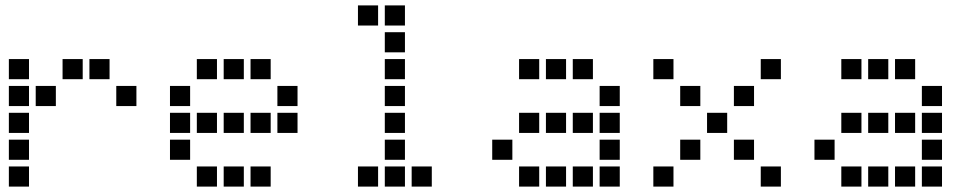

<svg xmlns="http://www.w3.org/2000/svg" viewBox="-20 -708 3640 715"><path d="M14 -488Q13 -488 13 -488Q13 -488 13 -487V-414Q13 -413 13 -413Q13 -413 14 -413H87Q88 -413 88 -413Q88 -413 88 -414V-487Q88 -488 88 -488Q88 -488 87 -488ZM214 -488Q213 -488 213 -488Q213 -488 213 -487V-414Q213 -413 213 -413Q213 -413 214 -413H287Q288 -413 288 -413Q288 -413 288 -414V-487Q288 -488 288 -488Q288 -488 287 -488ZM314 -488Q313 -488 313 -488Q313 -488 313 -487V-414Q313 -413 313 -413Q313 -413 314 -413H387Q388 -413 388 -413Q388 -413 388 -414V-487Q388 -488 388 -488Q388 -488 387 -488ZM14 -388Q13 -388 13 -388Q13 -388 13 -387V-314Q13 -313 13 -313Q13 -313 14 -313H87Q88 -313 88 -313Q88 -313 88 -314V-387Q88 -388 88 -388Q88 -388 87 -388ZM114 -388Q113 -388 113 -388Q113 -388 113 -387V-314Q113 -313 113 -313Q113 -313 114 -313H187Q188 -313 188 -313Q188 -313 188 -314V-387Q188 -388 188 -388Q188 -388 187 -388ZM414 -388Q413 -388 413 -388Q413 -388 413 -387V-314Q413 -313 413 -313Q413 -313 414 -313H487Q488 -313 488 -313Q488 -313 488 -314V-387Q488 -388 488 -388Q488 -388 487 -388ZM14 -288Q13 -288 13 -288Q13 -288 13 -287V-214Q13 -213 13 -213Q13 -213 14 -213H87Q88 -213 88 -213Q88 -213 88 -214V-287Q88 -288 88 -288Q88 -288 87 -288ZM14 -188Q13 -188 13 -188Q13 -188 13 -187V-114Q13 -113 13 -113Q13 -113 14 -113H87Q88 -113 88 -113Q88 -113 88 -114V-187Q88 -188 88 -188Q88 -188 87 -188ZM14 -88Q13 -88 13 -88Q13 -88 13 -87V-14Q13 -13 13 -13Q13 -13 14 -13H87Q88 -13 88 -13Q88 -13 88 -14V-87Q88 -88 88 -88Q88 -88 87 -88Z M714 -488Q713 -488 713 -488Q713 -488 713 -487V-414Q713 -413 713 -413Q713 -413 714 -413H787Q788 -413 788 -413Q788 -413 788 -414V-487Q788 -488 788 -488Q788 -488 787 -488ZM814 -488Q813 -488 813 -488Q813 -488 813 -487V-414Q813 -413 813 -413Q813 -413 814 -413H887Q888 -413 888 -413Q888 -413 888 -414V-487Q888 -488 888 -488Q888 -488 887 -488ZM914 -488Q913 -488 913 -488Q913 -488 913 -487V-414Q913 -413 913 -413Q913 -413 914 -413H987Q988 -413 988 -413Q988 -413 988 -414V-487Q988 -488 988 -488Q988 -488 987 -488ZM614 -388Q613 -388 613 -388Q613 -388 613 -387V-314Q613 -313 613 -313Q613 -313 614 -313H687Q688 -313 688 -313Q688 -313 688 -314V-387Q688 -388 688 -388Q688 -388 687 -388ZM1014 -388Q1013 -388 1013 -388Q1013 -388 1013 -387V-314Q1013 -313 1013 -313Q1013 -313 1014 -313H1087Q1088 -313 1088 -313Q1088 -313 1088 -314V-387Q1088 -388 1088 -388Q1088 -388 1087 -388ZM614 -288Q613 -288 613 -288Q613 -288 613 -287V-214Q613 -213 613 -213Q613 -213 614 -213H687Q688 -213 688 -213Q688 -213 688 -214V-287Q688 -288 688 -288Q688 -288 687 -288ZM714 -288Q713 -288 713 -288Q713 -288 713 -287V-214Q713 -213 713 -213Q713 -213 714 -213H787Q788 -213 788 -213Q788 -213 788 -214V-287Q788 -288 788 -288Q788 -288 787 -288ZM814 -288Q813 -288 813 -288Q813 -288 813 -287V-214Q813 -213 813 -213Q813 -213 814 -213H887Q888 -213 888 -213Q888 -213 888 -214V-287Q888 -288 888 -288Q888 -288 887 -288ZM914 -288Q913 -288 913 -288Q913 -288 913 -287V-214Q913 -213 913 -213Q913 -213 914 -213H987Q988 -213 988 -213Q988 -213 988 -214V-287Q988 -288 988 -288Q988 -288 987 -288ZM1014 -288Q1013 -288 1013 -288Q1013 -288 1013 -287V-214Q1013 -213 1013 -213Q1013 -213 1014 -213H1087Q1088 -213 1088 -213Q1088 -213 1088 -214V-287Q1088 -288 1088 -288Q1088 -288 1087 -288ZM614 -188Q613 -188 613 -188Q613 -188 613 -187V-114Q613 -113 613 -113Q613 -113 614 -113H687Q688 -113 688 -113Q688 -113 688 -114V-187Q688 -188 688 -188Q688 -188 687 -188ZM714 -88Q713 -88 713 -88Q713 -88 713 -87V-14Q713 -13 713 -13Q713 -13 714 -13H787Q788 -13 788 -13Q788 -13 788 -14V-87Q788 -88 788 -88Q788 -88 787 -88ZM814 -88Q813 -88 813 -88Q813 -88 813 -87V-14Q813 -13 813 -13Q813 -13 814 -13H887Q888 -13 888 -13Q888 -13 888 -14V-87Q888 -88 888 -88Q888 -88 887 -88ZM914 -88Q913 -88 913 -88Q913 -88 913 -87V-14Q913 -13 913 -13Q913 -13 914 -13H987Q988 -13 988 -13Q988 -13 988 -14V-87Q988 -88 988 -88Q988 -88 987 -88Z M1314 -688Q1313 -688 1313 -688Q1313 -688 1313 -687V-614Q1313 -613 1313 -613Q1313 -613 1314 -613H1387Q1388 -613 1388 -613Q1388 -613 1388 -614V-687Q1388 -688 1388 -688Q1388 -688 1387 -688ZM1414 -688Q1413 -688 1413 -688Q1413 -688 1413 -687V-614Q1413 -613 1413 -613Q1413 -613 1414 -613H1487Q1488 -613 1488 -613Q1488 -613 1488 -614V-687Q1488 -688 1488 -688Q1488 -688 1487 -688ZM1414 -588Q1413 -588 1413 -588Q1413 -588 1413 -587V-514Q1413 -513 1413 -513Q1413 -513 1414 -513H1487Q1488 -513 1488 -513Q1488 -513 1488 -514V-587Q1488 -588 1488 -588Q1488 -588 1487 -588ZM1414 -488Q1413 -488 1413 -488Q1413 -488 1413 -487V-414Q1413 -413 1413 -413Q1413 -413 1414 -413H1487Q1488 -413 1488 -413Q1488 -413 1488 -414V-487Q1488 -488 1488 -488Q1488 -488 1487 -488ZM1414 -388Q1413 -388 1413 -388Q1413 -388 1413 -387V-314Q1413 -313 1413 -313Q1413 -313 1414 -313H1487Q1488 -313 1488 -313Q1488 -313 1488 -314V-387Q1488 -388 1488 -388Q1488 -388 1487 -388ZM1414 -288Q1413 -288 1413 -288Q1413 -288 1413 -287V-214Q1413 -213 1413 -213Q1413 -213 1414 -213H1487Q1488 -213 1488 -213Q1488 -213 1488 -214V-287Q1488 -288 1488 -288Q1488 -288 1487 -288ZM1414 -188Q1413 -188 1413 -188Q1413 -188 1413 -187V-114Q1413 -113 1413 -113Q1413 -113 1414 -113H1487Q1488 -113 1488 -113Q1488 -113 1488 -114V-187Q1488 -188 1488 -188Q1488 -188 1487 -188ZM1314 -88Q1313 -88 1313 -88Q1313 -88 1313 -87V-14Q1313 -13 1313 -13Q1313 -13 1314 -13H1387Q1388 -13 1388 -13Q1388 -13 1388 -14V-87Q1388 -88 1388 -88Q1388 -88 1387 -88ZM1414 -88Q1413 -88 1413 -88Q1413 -88 1413 -87V-14Q1413 -13 1413 -13Q1413 -13 1414 -13H1487Q1488 -13 1488 -13Q1488 -13 1488 -14V-87Q1488 -88 1488 -88Q1488 -88 1487 -88ZM1514 -88Q1513 -88 1513 -88Q1513 -88 1513 -87V-14Q1513 -13 1513 -13Q1513 -13 1514 -13H1587Q1588 -13 1588 -13Q1588 -13 1588 -14V-87Q1588 -88 1588 -88Q1588 -88 1587 -88Z M1914 -488Q1913 -488 1913 -488Q1913 -488 1913 -487V-414Q1913 -413 1913 -413Q1913 -413 1914 -413H1987Q1988 -413 1988 -413Q1988 -413 1988 -414V-487Q1988 -488 1988 -488Q1988 -488 1987 -488ZM2014 -488Q2013 -488 2013 -488Q2013 -488 2013 -487V-414Q2013 -413 2013 -413Q2013 -413 2014 -413H2087Q2088 -413 2088 -413Q2088 -413 2088 -414V-487Q2088 -488 2088 -488Q2088 -488 2087 -488ZM2114 -488Q2113 -488 2113 -488Q2113 -488 2113 -487V-414Q2113 -413 2113 -413Q2113 -413 2114 -413H2187Q2188 -413 2188 -413Q2188 -413 2188 -414V-487Q2188 -488 2188 -488Q2188 -488 2187 -488ZM2214 -388Q2213 -388 2213 -388Q2213 -388 2213 -387V-314Q2213 -313 2213 -313Q2213 -313 2214 -313H2287Q2288 -313 2288 -313Q2288 -313 2288 -314V-387Q2288 -388 2288 -388Q2288 -388 2287 -388ZM1914 -288Q1913 -288 1913 -288Q1913 -288 1913 -287V-214Q1913 -213 1913 -213Q1913 -213 1914 -213H1987Q1988 -213 1988 -213Q1988 -213 1988 -214V-287Q1988 -288 1988 -288Q1988 -288 1987 -288ZM2014 -288Q2013 -288 2013 -288Q2013 -288 2013 -287V-214Q2013 -213 2013 -213Q2013 -213 2014 -213H2087Q2088 -213 2088 -213Q2088 -213 2088 -214V-287Q2088 -288 2088 -288Q2088 -288 2087 -288ZM2114 -288Q2113 -288 2113 -288Q2113 -288 2113 -287V-214Q2113 -213 2113 -213Q2113 -213 2114 -213H2187Q2188 -213 2188 -213Q2188 -213 2188 -214V-287Q2188 -288 2188 -288Q2188 -288 2187 -288ZM2214 -288Q2213 -288 2213 -288Q2213 -288 2213 -287V-214Q2213 -213 2213 -213Q2213 -213 2214 -213H2287Q2288 -213 2288 -213Q2288 -213 2288 -214V-287Q2288 -288 2288 -288Q2288 -288 2287 -288ZM1814 -188Q1813 -188 1813 -188Q1813 -188 1813 -187V-114Q1813 -113 1813 -113Q1813 -113 1814 -113H1887Q1888 -113 1888 -113Q1888 -113 1888 -114V-187Q1888 -188 1888 -188Q1888 -188 1887 -188ZM2214 -188Q2213 -188 2213 -188Q2213 -188 2213 -187V-114Q2213 -113 2213 -113Q2213 -113 2214 -113H2287Q2288 -113 2288 -113Q2288 -113 2288 -114V-187Q2288 -188 2288 -188Q2288 -188 2287 -188ZM1914 -88Q1913 -88 1913 -88Q1913 -88 1913 -87V-14Q1913 -13 1913 -13Q1913 -13 1914 -13H1987Q1988 -13 1988 -13Q1988 -13 1988 -14V-87Q1988 -88 1988 -88Q1988 -88 1987 -88ZM2014 -88Q2013 -88 2013 -88Q2013 -88 2013 -87V-14Q2013 -13 2013 -13Q2013 -13 2014 -13H2087Q2088 -13 2088 -13Q2088 -13 2088 -14V-87Q2088 -88 2088 -88Q2088 -88 2087 -88ZM2114 -88Q2113 -88 2113 -88Q2113 -88 2113 -87V-14Q2113 -13 2113 -13Q2113 -13 2114 -13H2187Q2188 -13 2188 -13Q2188 -13 2188 -14V-87Q2188 -88 2188 -88Q2188 -88 2187 -88ZM2214 -88Q2213 -88 2213 -88Q2213 -88 2213 -87V-14Q2213 -13 2213 -13Q2213 -13 2214 -13H2287Q2288 -13 2288 -13Q2288 -13 2288 -14V-87Q2288 -88 2288 -88Q2288 -88 2287 -88Z M2414 -488Q2413 -488 2413 -488Q2413 -488 2413 -487V-414Q2413 -413 2413 -413Q2413 -413 2414 -413H2487Q2488 -413 2488 -413Q2488 -413 2488 -414V-487Q2488 -488 2488 -488Q2488 -488 2487 -488ZM2814 -488Q2813 -488 2813 -488Q2813 -488 2813 -487V-414Q2813 -413 2813 -413Q2813 -413 2814 -413H2887Q2888 -413 2888 -413Q2888 -413 2888 -414V-487Q2888 -488 2888 -488Q2888 -488 2887 -488ZM2514 -388Q2513 -388 2513 -388Q2513 -388 2513 -387V-314Q2513 -313 2513 -313Q2513 -313 2514 -313H2587Q2588 -313 2588 -313Q2588 -313 2588 -314V-387Q2588 -388 2588 -388Q2588 -388 2587 -388ZM2714 -388Q2713 -388 2713 -388Q2713 -388 2713 -387V-314Q2713 -313 2713 -313Q2713 -313 2714 -313H2787Q2788 -313 2788 -313Q2788 -313 2788 -314V-387Q2788 -388 2788 -388Q2788 -388 2787 -388ZM2614 -288Q2613 -288 2613 -288Q2613 -288 2613 -287V-214Q2613 -213 2613 -213Q2613 -213 2614 -213H2687Q2688 -213 2688 -213Q2688 -213 2688 -214V-287Q2688 -288 2688 -288Q2688 -288 2687 -288ZM2514 -188Q2513 -188 2513 -188Q2513 -188 2513 -187V-114Q2513 -113 2513 -113Q2513 -113 2514 -113H2587Q2588 -113 2588 -113Q2588 -113 2588 -114V-187Q2588 -188 2588 -188Q2588 -188 2587 -188ZM2714 -188Q2713 -188 2713 -188Q2713 -188 2713 -187V-114Q2713 -113 2713 -113Q2713 -113 2714 -113H2787Q2788 -113 2788 -113Q2788 -113 2788 -114V-187Q2788 -188 2788 -188Q2788 -188 2787 -188ZM2414 -88Q2413 -88 2413 -88Q2413 -88 2413 -87V-14Q2413 -13 2413 -13Q2413 -13 2414 -13H2487Q2488 -13 2488 -13Q2488 -13 2488 -14V-87Q2488 -88 2488 -88Q2488 -88 2487 -88ZM2814 -88Q2813 -88 2813 -88Q2813 -88 2813 -87V-14Q2813 -13 2813 -13Q2813 -13 2814 -13H2887Q2888 -13 2888 -13Q2888 -13 2888 -14V-87Q2888 -88 2888 -88Q2888 -88 2887 -88Z M3114 -488Q3113 -488 3113 -488Q3113 -488 3113 -487V-414Q3113 -413 3113 -413Q3113 -413 3114 -413H3187Q3188 -413 3188 -413Q3188 -413 3188 -414V-487Q3188 -488 3188 -488Q3188 -488 3187 -488ZM3214 -488Q3213 -488 3213 -488Q3213 -488 3213 -487V-414Q3213 -413 3213 -413Q3213 -413 3214 -413H3287Q3288 -413 3288 -413Q3288 -413 3288 -414V-487Q3288 -488 3288 -488Q3288 -488 3287 -488ZM3314 -488Q3313 -488 3313 -488Q3313 -488 3313 -487V-414Q3313 -413 3313 -413Q3313 -413 3314 -413H3387Q3388 -413 3388 -413Q3388 -413 3388 -414V-487Q3388 -488 3388 -488Q3388 -488 3387 -488ZM3414 -388Q3413 -388 3413 -388Q3413 -388 3413 -387V-314Q3413 -313 3413 -313Q3413 -313 3414 -313H3487Q3488 -313 3488 -313Q3488 -313 3488 -314V-387Q3488 -388 3488 -388Q3488 -388 3487 -388ZM3114 -288Q3113 -288 3113 -288Q3113 -288 3113 -287V-214Q3113 -213 3113 -213Q3113 -213 3114 -213H3187Q3188 -213 3188 -213Q3188 -213 3188 -214V-287Q3188 -288 3188 -288Q3188 -288 3187 -288ZM3214 -288Q3213 -288 3213 -288Q3213 -288 3213 -287V-214Q3213 -213 3213 -213Q3213 -213 3214 -213H3287Q3288 -213 3288 -213Q3288 -213 3288 -214V-287Q3288 -288 3288 -288Q3288 -288 3287 -288ZM3314 -288Q3313 -288 3313 -288Q3313 -288 3313 -287V-214Q3313 -213 3313 -213Q3313 -213 3314 -213H3387Q3388 -213 3388 -213Q3388 -213 3388 -214V-287Q3388 -288 3388 -288Q3388 -288 3387 -288ZM3414 -288Q3413 -288 3413 -288Q3413 -288 3413 -287V-214Q3413 -213 3413 -213Q3413 -213 3414 -213H3487Q3488 -213 3488 -213Q3488 -213 3488 -214V-287Q3488 -288 3488 -288Q3488 -288 3487 -288ZM3014 -188Q3013 -188 3013 -188Q3013 -188 3013 -187V-114Q3013 -113 3013 -113Q3013 -113 3014 -113H3087Q3088 -113 3088 -113Q3088 -113 3088 -114V-187Q3088 -188 3088 -188Q3088 -188 3087 -188ZM3414 -188Q3413 -188 3413 -188Q3413 -188 3413 -187V-114Q3413 -113 3413 -113Q3413 -113 3414 -113H3487Q3488 -113 3488 -113Q3488 -113 3488 -114V-187Q3488 -188 3488 -188Q3488 -188 3487 -188ZM3114 -88Q3113 -88 3113 -88Q3113 -88 3113 -87V-14Q3113 -13 3113 -13Q3113 -13 3114 -13H3187Q3188 -13 3188 -13Q3188 -13 3188 -14V-87Q3188 -88 3188 -88Q3188 -88 3187 -88ZM3214 -88Q3213 -88 3213 -88Q3213 -88 3213 -87V-14Q3213 -13 3213 -13Q3213 -13 3214 -13H3287Q3288 -13 3288 -13Q3288 -13 3288 -14V-87Q3288 -88 3288 -88Q3288 -88 3287 -88ZM3314 -88Q3313 -88 3313 -88Q3313 -88 3313 -87V-14Q3313 -13 3313 -13Q3313 -13 3314 -13H3387Q3388 -13 3388 -13Q3388 -13 3388 -14V-87Q3388 -88 3388 -88Q3388 -88 3387 -88ZM3414 -88Q3413 -88 3413 -88Q3413 -88 3413 -87V-14Q3413 -13 3413 -13Q3413 -13 3414 -13H3487Q3488 -13 3488 -13Q3488 -13 3488 -14V-87Q3488 -88 3488 -88Q3488 -88 3487 -88Z"/></svg>

Font: Doto
Style: Bold
Weight: 700
Monospace: yes
Version: Version 1.000